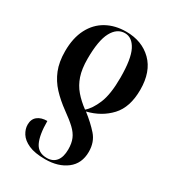

<svg xmlns="http://www.w3.org/2000/svg" viewBox="-187 -652 897 991"><g transform="rotate(30 261.0 -156.0)"><path d="M272 -546Q366 -546 425 -488Q484 -430 484 -322Q484 -218 431.5 -161.5Q379 -105 297 -85Q346 -47 380 -8.5Q414 30 414 88Q414 158 364.5 196Q315 234 237 234Q175 234 138.5 217.5Q102 201 86 175.5Q70 150 70 124Q70 91 91.5 74Q113 57 149 57Q149 140 169.5 182Q190 224 241 224Q277 224 296.5 200Q316 176 316 130Q316 94 305 68Q294 42 269 18.5Q244 -5 202 -35Q155 -69 120.5 -106Q86 -143 67 -190Q48 -237 48 -301Q48 -380 76.5 -435Q105 -490 155.5 -518Q206 -546 272 -546ZM270 -536Q223 -536 195.5 -485Q168 -434 168 -325Q168 -265 182 -223.5Q196 -182 223 -150.5Q250 -119 288 -91Q318 -116 341 -171Q364 -226 364 -325Q364 -437 338.5 -486.5Q313 -536 270 -536Z"/></g></svg>

Font: Noto Serif Display Condensed SemiBold
Style: Regular
Weight: 600
Width: 3
Designer: Monotype Design Team
Foundry: Monotype Imaging Inc.
Version: Version 2.009